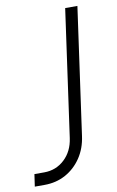

<svg xmlns="http://www.w3.org/2000/svg" viewBox="-103 -797 517 851"><g transform="rotate(-10 155.5 -372.0)"><path d="M-17 6 -9 -49H35Q88.5 -49 126.8 -84.8Q165 -120.5 173 -179L253 -750H308L228 -179Q220.5 -123.5 192.5 -82Q164.5 -40.5 122 -17.2Q79.5 6 27 6Z"/></g></svg>

Font: Mohave Light
Style: Italic
Weight: 300
Italic angle: -8°
Designer: Gumpita Rahayu
Foundry: Tokotype
Version: Version 2.003